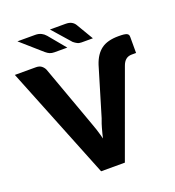

<svg xmlns="http://www.w3.org/2000/svg" viewBox="-176 -1040 1061 1165"><g transform="rotate(-20 355.0 -457.5)"><path d="M389.6 -301.8 482.9 -612.8Q503.4 -674.8 543.5 -704.6Q583.5 -734.4 654.8 -734.4Q676.8 -734.4 689.9 -732.9Q705.1 -730.5 710 -727.5Q716.8 -723.6 719.2 -717.8Q721.2 -712.4 721.2 -704.1V-602.1H693.4Q670.4 -602.1 655.3 -589.8Q639.6 -577.6 630.4 -550.8L429.7 0H276.4L-15.6 -728.5H120.6Q141.6 -728.5 155.8 -718.3Q169.9 -707 176.3 -691.9L317.4 -301.8Q331.5 -264.2 336.9 -246.6Q349.1 -207.5 355 -183.1Q359.9 -206.5 371.1 -246.6Q376 -265.6 389.6 -301.8ZM278.8 -914.6H378.9Q403.3 -914.6 417.5 -906.7Q432.6 -898.4 440.9 -884.3L505.4 -775.4H432.6Q423.8 -775.4 417.5 -776.9Q410.6 -778.3 404.8 -781.7Q400.9 -783.2 394 -788.1Q384.8 -794.4 382.3 -796.9ZM68.8 -914.6H184.1Q205.6 -914.6 223.1 -905.8Q237.3 -898.9 250 -884.3L340.3 -775.4H257.3Q240.7 -775.4 227.5 -780.8Q216.8 -785.2 202.6 -796.9Z"/></g></svg>

Font: Lato-ExtraBold
Style: Regular
Weight: 500
Designer: Lukasz Dziedzic with Adam Twardoch and Botio Nikoltchev
Foundry: tyPoland Lukasz Dziedzic
Version: ""